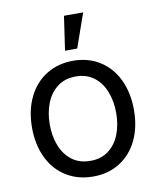

<svg xmlns="http://www.w3.org/2000/svg" viewBox="-85 -818 737 895"><g transform="rotate(-10 283.5 -370.0)"><path d="M42 -262.7Q42 -344.2 72.3 -406.5Q102.5 -468.8 157.5 -502.9Q212.4 -537.1 284.2 -537.1Q355.5 -537.1 409.9 -502.9Q464.4 -468.8 494.4 -406.5Q524.4 -344.2 524.4 -262.7Q524.4 -181.2 494.4 -119.1Q464.4 -57.1 409.9 -23.2Q355.5 10.7 284.2 10.7Q212.4 10.7 157.5 -23.2Q102.5 -57.1 72.3 -119.1Q42 -181.2 42 -262.7ZM440.4 -262.7Q440.4 -317.4 423.1 -362.8Q405.8 -408.2 370.6 -435.5Q335.4 -462.9 284.2 -462.9Q231.9 -462.9 196.5 -435.5Q161.1 -408.2 143.6 -362.8Q126 -317.4 126 -262.7Q126 -208 143.6 -162.8Q161.1 -117.7 196.5 -90.6Q231.9 -63.5 284.2 -63.5Q335.4 -63.5 370.6 -90.6Q405.8 -117.7 423.1 -162.8Q440.4 -208 440.4 -262.7ZM279.3 -751H370.1L313.5 -589.8H255.9Z"/></g></svg>

Font: Pretendard GOV
Style: Regular
Weight: 400
Designer: Base glyphs from Inter by Rasmus Andersson; Hangeul glyphs from Noto Sans CJK(Source Han Sans) by Jang Soo-young and Kan
Foundry: Kil Hyung-jin
Version: Version 1.309